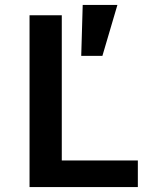

<svg xmlns="http://www.w3.org/2000/svg" viewBox="-20 -760 640 780"><path d="M457 -740C457 -740 316 -740 316 -740C316 -740 310 -533 310 -533C310 -533 396 -533 396 -533C396 -533 457 -740 457 -740ZM540 0C540 0 540 -108 540 -108C540 -108 231 -108 231 -108C231 -108 231 -698 231 -698C231 -698 100 -698 100 -698C100 -698 100 0 100 0C100 0 540 0 540 0Z"/></svg>

Font: IBM Plex Mono Mod
Style: SemiBold
Weight: 500
Designer: Mike Abbink, Paul van der Laan, Pieter van Rosmalen
Foundry: Bold Monday
Version: ""